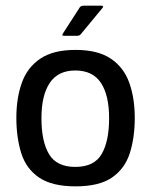

<svg xmlns="http://www.w3.org/2000/svg" viewBox="-20 -655 536 681"><path d="M248 6Q165 6 119 -25Q73 -56 55.5 -111.5Q38 -167 38 -237Q38 -307 57.5 -361.5Q77 -416 123 -447Q169 -478 248 -478Q327 -478 373 -447Q419 -416 438.5 -361.5Q458 -307 458 -237Q458 -167 440.5 -112Q423 -57 377.5 -25.5Q332 6 248 6ZM247 -63Q314 -63 340.5 -108.5Q367 -154 367 -236Q367 -317 338 -361Q309 -405 247 -405Q186 -405 156.5 -361Q127 -317 127 -236Q127 -153 154 -108Q181 -63 247 -63ZM208 -528Q201 -528 201 -530.5Q201 -533 205 -539L263 -629Q267 -635 279 -635H339Q344 -635 345.5 -632.5Q347 -630 342 -625L266 -533Q263 -530 260 -529Q257 -528 252 -528Z"/></svg>

Font: Glory Thin Medium
Style: Regular
Weight: 500
Version: Version 1.011